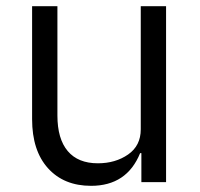

<svg xmlns="http://www.w3.org/2000/svg" viewBox="-20 -590 647 622"><path d="M84 -204V-570H166V-216Q166 -140 199.5 -100.5Q233 -61 297 -61Q354 -61 395 -89.5Q436 -118 436 -171V-570H518V0H438V-94H434Q391 12 275 12Q187 12 135.5 -45Q84 -102 84 -204Z"/></svg>

Font: Anuphan
Style: Regular
Weight: 400
Designer: Cadson Demak
Version: Version 3.001;July 28, 2024;FontCreator 15.0.0.2974 64-bit